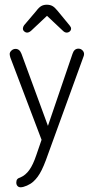

<svg xmlns="http://www.w3.org/2000/svg" viewBox="-20 -593 398 813"><path d="M156 -1 134 63Q120 105 104 127Q88 149 67 158Q57 161 53 166Q49 171 49 180Q49 189 54 194.5Q59 200 67 200Q78 200 94 193Q110 186 121 176Q131 167 139.5 155.5Q148 144 156.5 127Q165 110 174 86L332 -349Q336 -358 336 -364Q336 -373 329 -380Q322 -387 312 -387Q294 -387 287 -365L183 -60L71 -365Q63 -386 46 -386Q36 -386 28.5 -379Q21 -372 21 -364Q21 -361 22 -356.5Q23 -352 24 -349ZM179 -526 246 -463Q254 -455 262 -455Q270 -455 275.5 -460Q281 -465 281 -472Q281 -476 279 -479Q277 -482 275 -485L224 -547Q212 -562 202 -567.5Q192 -573 178 -573Q165 -573 155 -567.5Q145 -562 133 -546L82 -486Q77 -479 77 -472Q77 -465 82.5 -460Q88 -455 95 -455Q103 -455 112 -463Z"/></svg>

Font: Beiruti Light
Style: Regular
Weight: 300
Designer: Arlette Boutros
Foundry: Boutros
Version: Version 1.41